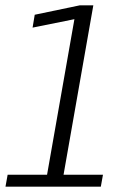

<svg xmlns="http://www.w3.org/2000/svg" viewBox="-32 -696 492 716"><path d="M-11.5 0H344L352 -44.5H205L316 -676H265L97.5 -641L89.5 -593L245.5 -624.5L143.5 -44.5H-3.5Z"/></svg>

Font: Anybody UltraCondensed Thin Light
Style: Italic
Weight: 300
Italic angle: -10°
Version: Version 1.111